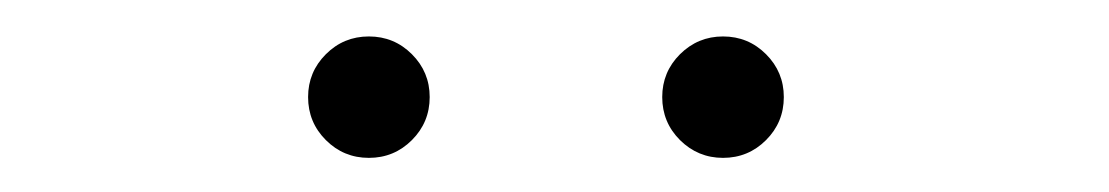

<svg xmlns="http://www.w3.org/2000/svg" viewBox="-20 -748 624 108"><path d="M187.5 -659.2Q173.3 -659.2 163.3 -669.2Q153.3 -679.2 153.3 -693.4Q153.3 -707.5 163.3 -717.5Q173.3 -727.5 187.5 -727.5Q201.7 -727.5 211.7 -717.5Q221.7 -707.5 221.7 -693.4Q221.7 -679.2 211.7 -669.2Q201.7 -659.2 187.5 -659.2ZM386.7 -659.2Q372.6 -659.2 362.5 -669.2Q352.5 -679.2 352.5 -693.4Q352.5 -707.5 362.5 -717.5Q372.6 -727.5 386.7 -727.5Q400.9 -727.5 410.9 -717.5Q420.9 -707.5 420.9 -693.4Q420.9 -679.2 410.9 -669.2Q400.9 -659.2 386.7 -659.2Z"/></svg>

Font: Inter Extra Light
Style: Regular
Weight: 200
Designer: Rasmus Andersson
Foundry: rsms
Version: Version 4.000;git-3c8e0fc